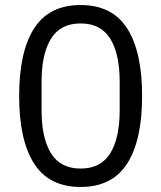

<svg xmlns="http://www.w3.org/2000/svg" viewBox="-20 -730 640 762"><path d="M56 -349Q56 -525 115.5 -617.5Q175 -710 300 -710Q425 -710 484.5 -617.5Q544 -525 544 -349Q544 -173 484.5 -80.5Q425 12 300 12Q175 12 115.5 -80.5Q56 -173 56 -349ZM455 -292V-406Q455 -516 417.5 -576.5Q380 -637 300 -637Q220 -637 182.5 -576.5Q145 -516 145 -406V-292Q145 -182 182.5 -121.5Q220 -61 300 -61Q380 -61 417.5 -121.5Q455 -182 455 -292Z"/></svg>

Font: iA Writer Duo V
Style: Regular
Weight: 400
Designer: Mike Abbink, Paul van der Laan, Pieter van Rosmalen, Oliver Reichenstein
Foundry: Information Architects Inc.
Version: Version 2.000